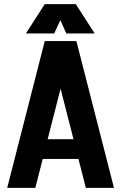

<svg xmlns="http://www.w3.org/2000/svg" viewBox="-20 -915 590 935"><path d="M535 0H398L362 -141H188L152 0H15L198 -715H352ZM275 -483 212 -237H338ZM349 -895 441 -752H303L274 -817L244 -752H106L198 -895Z"/></svg>

Font: Akshar SemiBold
Style: Regular
Weight: 600
Designer: Tall Chai
Foundry: Tall Chai
Version: Version 1.000